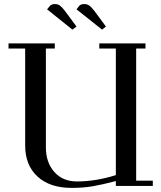

<svg xmlns="http://www.w3.org/2000/svg" viewBox="-20 -916 793 946"><path d="M22 -676.8V-702.1H250V-676.8H206.1V-189.9Q206.1 -115.7 247.6 -68.8Q289.1 -22 358.9 -22Q452.1 -22 550.8 -53.2V-676.8H469.2V-702.1H696.8V-676.8H650.9V-25.9H732.9V0H550.8V-23.9Q483.9 -6.3 437 1.7Q390.1 9.8 333 9.8Q225.6 9.8 164.8 -46.1Q104 -102.1 104 -199.2V-676.8ZM211.9 -870.1 228 -889.2Q237.8 -896 250 -896Q264.6 -896 274.2 -889.4Q283.7 -882.8 298.8 -863.8L356.9 -785.2L336.9 -770ZM356.9 -870.1 372.1 -889.2Q381.8 -896 394 -896Q408.7 -896 418.9 -889.2Q429.2 -882.3 443.8 -863.8L502 -785.2L482.9 -770Z"/></svg>

Font: Dehuti
Style: Bold
Weight: 700
Version: Version 1.2